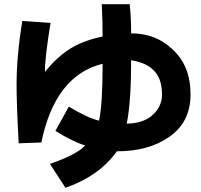

<svg xmlns="http://www.w3.org/2000/svg" viewBox="-20 -744 960 915"><path d="M218 37Q346 -7 386 -51Q334 -65 244 -120L308 -236Q399 -181 452 -169Q469 -247 469 -440Q243 -385 177 -65L69 -61Q59 -243 59 -342Q59 -476 86 -644L221 -635Q194 -472 194 -401Q252 -473 314.5 -512Q377 -551 469 -570Q469 -643 465 -724H598Q605 -662 605 -585Q723 -585 802 -509Q888 -431 888 -294Q888 -160 784 -90Q687 -23 537 -23Q454 94 292 151ZM704 -193Q752 -234 752 -294Q752 -373 709 -412Q676 -445 605 -457Q605 -259 584 -155Q658 -155 704 -193Z"/></svg>

Font: BM Euljiro oraeorae
Style: Regular
Weight: 400
Designer: Bongjin Kim; Bomjun Kim; Myungsoo Han; Hyesun Chae; Mikyoung Jeong; Wujin Sim; Minjae Kang; Suwha Jang;
Foundry: Sandoll Inc.
Version: Version 1.000;hotconv 1.0.109;makeexe 2.5.65596